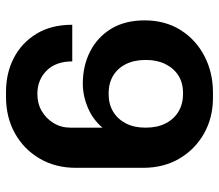

<svg xmlns="http://www.w3.org/2000/svg" viewBox="-66 -670 746 655"><g transform="rotate(-90 307.5 -343.0)"><path d="M301 10Q233 10 179 -20.5Q125 -51 93.5 -104.5Q62 -158 62 -228V-458Q62 -528 94 -582Q126 -636 180.5 -666Q235 -696 304 -696H321Q385 -696 436.5 -669.5Q488 -643 519 -592.5Q550 -542 550 -470H425Q425 -526 393.5 -557.5Q362 -589 314 -589Q281 -589 255.5 -574Q230 -559 214.5 -533.5Q199 -508 199 -476V-367Q227 -400 267.5 -417Q308 -434 349 -434Q410 -434 459 -409Q508 -384 536.5 -337Q565 -290 565 -223Q565 -153 532 -100.5Q499 -48 443 -19Q387 10 319 10ZM315 -92Q352 -92 377 -108Q402 -124 416 -152.5Q430 -181 430 -219Q430 -259 415.5 -287.5Q401 -316 375.5 -331Q350 -346 315 -346Q279 -346 253.5 -330.5Q228 -315 213.5 -287Q199 -259 199 -220Q199 -180 213.5 -151.5Q228 -123 254 -107.5Q280 -92 315 -92Z"/></g></svg>

Font: Chivo Medium SemiBold
Style: Regular
Weight: 600
Version: Version 2.002